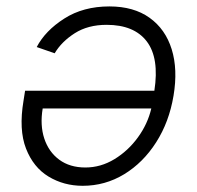

<svg xmlns="http://www.w3.org/2000/svg" viewBox="-20 -577 621 604"><path d="M324.2 -556.8Q400.6 -556.8 450.5 -521.1Q500.4 -485.4 520.1 -422.1Q539.8 -358.7 525.9 -275.9Q512.1 -193.2 471.2 -129.3Q430.4 -65.3 370.6 -28.9Q310.7 7.5 240.1 7.5Q180.8 7.5 132.8 -21.5Q84.9 -50.4 61.8 -109.7Q38.7 -169 54 -260.3L58.9 -291.5H465.6Q481.5 -394.2 441.8 -446.6Q402 -498.9 315.3 -498.9Q256.7 -498.9 215.2 -472.5Q173.7 -446 152 -409.4L95.5 -429Q122.5 -480.5 182.2 -518.6Q241.8 -556.8 324.2 -556.8ZM456 -235.8H114.3Q105.5 -183.2 119.3 -141.2Q133.2 -99.1 166.4 -74.6Q199.6 -50.1 248.6 -50.1Q296.9 -50.1 340 -76.3Q383.2 -102.6 413.9 -144.9Q444.6 -187.1 456 -235.8Z"/></svg>

Font: Inter UI Light
Style: Italic
Weight: 300
Italic angle: 9.39999°
Designer: Rasmus Andersson
Foundry: rsms
Version: 3.2;8d6f07862